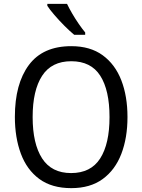

<svg xmlns="http://www.w3.org/2000/svg" viewBox="-20 -964 736 994"><path d="M640 -358Q640 -250 608 -167Q576 -84 511.5 -37Q447 10 349 10Q248 10 183.5 -37.5Q119 -85 88 -168.5Q57 -252 57 -359Q57 -530 129.5 -627.5Q202 -725 349 -725Q447 -725 511.5 -678Q576 -631 608 -548.5Q640 -466 640 -358ZM149 -358Q149 -220 198 -144Q247 -68 348 -68Q450 -68 498.5 -143.5Q547 -219 547 -358Q547 -497 499 -572Q451 -647 349 -647Q247 -647 198 -571.5Q149 -496 149 -358ZM327 -944Q338 -921 354 -893.5Q370 -866 388 -840Q406 -814 421 -796V-784H364Q342 -802 314 -830Q286 -858 261.5 -886.5Q237 -915 225 -934V-944Z"/></svg>

Font: Noto Sans Khmer SemiCondensed
Style: Regular
Weight: 400
Width: 4
Designer: Danh Hong and the Monotype Design Team
Foundry: Monotype Imaging Inc.
Version: Version 2.004; ttfautohint (v1.8.4.7-5d5b)